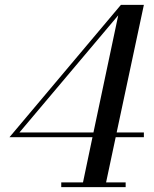

<svg xmlns="http://www.w3.org/2000/svg" viewBox="-20 -770 634 790"><path d="M497 -19.5V0H232V-19.5H321.5L360.5 -205.5H19L477.5 -750H572L460 -225H572V-205.5H456L416.5 -19.5ZM60 -225H364.5L466.5 -707Z"/></svg>

Font: Bodoni* 11pt
Style: Italic
Weight: 400
Italic angle: -13°
Version: Version 2.3